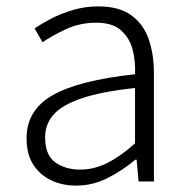

<svg xmlns="http://www.w3.org/2000/svg" viewBox="-20 -567 587 600"><path d="M218 13Q175 13 140 -3.5Q105 -20 84 -52.5Q63 -85 63 -135Q63 -223 144.5 -269.5Q226 -316 402 -335Q404 -375 394.5 -411.5Q385 -448 358.5 -472Q332 -496 281 -496Q229 -496 185.5 -475.5Q142 -455 113 -435L88 -478Q108 -492 138.5 -508Q169 -524 207 -535.5Q245 -547 288 -547Q352 -547 390 -519.5Q428 -492 444.5 -445Q461 -398 461 -338V0H413L407 -68H403Q364 -35 317 -11Q270 13 218 13ZM230 -37Q274 -37 315 -57.5Q356 -78 402 -119V-292Q298 -281 236 -260Q174 -239 147.5 -209Q121 -179 121 -138Q121 -82 153 -59.5Q185 -37 230 -37Z"/></svg>

Font: Noto Sans JP Thin Light
Style: Regular
Weight: 300
Version: Version 2.004-H2;hotconv 1.0.118;makeotfexe 2.5.65603